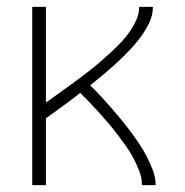

<svg xmlns="http://www.w3.org/2000/svg" viewBox="-20 -540 540 560"><path d="M74 0V-520H114V-241Q131 -253 147 -264.5Q163 -276 179 -287.5Q195 -299 211 -311Q227 -323 243 -335.5Q259 -348 274 -361Q289 -374 303.5 -387.5Q318 -401 332 -415.5Q346 -430 357.5 -446.5Q369 -463 377.5 -481.5Q386 -500 386 -520H426Q426 -495 414.5 -472Q403 -449 388 -429Q373 -409 355.5 -391Q338 -373 319.5 -356Q301 -339 282 -323Q263 -307 243 -291Q259 -276 274 -259.5Q289 -243 303.5 -226.5Q318 -210 332 -193Q346 -176 359.5 -158Q373 -140 385.5 -121.5Q398 -103 408 -83.5Q418 -64 426 -43Q434 -22 434 0H394Q394 -21 386.5 -40.5Q379 -60 369.5 -78Q360 -96 348 -113Q336 -130 323.5 -146.5Q311 -163 298 -178.5Q285 -194 271 -209.5Q257 -225 243 -239.5Q229 -254 214 -269Q190 -250 164.5 -231.5Q139 -213 114 -195V0Z"/></svg>

Font: Iosevka Curly Slab Extralight
Style: Regular
Weight: 200
Monospace: yes
Designer: Belleve Invis
Foundry: Belleve Invis
Version: Version 22.1.2; ttfautohint (v1.8.4)